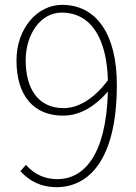

<svg xmlns="http://www.w3.org/2000/svg" viewBox="-20 -759 561 792"><path d="M243 -313C132 -313 86 -400 86 -510C86 -620 149 -707 234 -707C362 -707 421 -590 425 -428C365 -347 299 -313 243 -313ZM64 -53C101 -13 147 13 214 13C342 13 462 -94 462 -409C462 -619 377 -739 236 -739C134 -739 48 -642 48 -510C48 -364 119 -282 240 -282C313 -282 374 -323 425 -381C418 -113 322 -20 217 -20C166 -20 122 -39 87 -79Z"/></svg>

Font: Noto Sans CJK Thin
Style: Regular
Weight: 100
Designer: Ryoko NISHIZUKA (kana & ideographs); Paul D. Hunt (Latin, Greek & Cyrillic); Wenlong ZHANG (bopomofo); Sandoll Communica
Foundry: Adobe Systems Incorporated
Version: Version 1.000;PS 1;hotconv 1.0.78;makeotf.lib2.5.61930